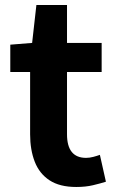

<svg xmlns="http://www.w3.org/2000/svg" viewBox="-20 -731 460 765"><path d="M284 14Q218 14 177.5 -12.5Q137 -39 118.5 -86.5Q100 -134 100 -196V-444H21V-553L108 -560L125 -711H247V-560H385V-444H247V-196Q247 -102 323 -102Q337 -102 352 -106Q367 -110 378 -114L402 -7Q380 0 350.5 7Q321 14 284 14Z"/></svg>

Font: Chiron Sans HK TT
Style: Bold
Weight: 700
Designer: Ryoko NISHIZUKA 西塚涼子 (kana, bopomofo & ideographs); Paul D. Hunt (Latin, Greek & Cyrillic); Sandoll Communications 산돌커뮤니
Foundry: Adobe
Version: Version 2.022;hotconv 1.0.109;makeotfexe 2.5.65596